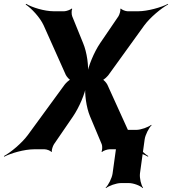

<svg xmlns="http://www.w3.org/2000/svg" viewBox="-79 -769 886 989"><path d="M349 -547 293 -685C289 -694 289 -717 293 -723L290 -725C285 -719 262 -711 252 -711H198C149 -711 86 -731 56 -749L53 -746C82 -727 127 -680 146 -638L260 -383C264 -375 279 -356 287 -356V-360C279 -360 260 -341 254 -333L64 -73C33 -31 -25 17 -59 35L-57 38C-23 20 47 0 96 0H151C161 0 182 7 185 14L188 12C186 5 193 -17 199 -26L297 -169C329 -216 360 -289 365 -329H361C356 -289 365 -216 385 -169L445 -26C449 -17 448 5 444 12L447 14C452 7 475 0 485 0H540C589 0 653 20 683 38L685 35C655 17 611 -31 592 -73L474 -333C470 -341 455 -360 447 -360V-356C455 -356 474 -375 480 -383L664 -638C695 -680 752 -727 787 -746L786 -749C752 -731 681 -711 633 -711H578C568 -711 547 -719 544 -725L541 -723C543 -717 537 -694 531 -685L437 -547C405 -500 375 -426 369 -385H373C379 -426 369 -500 349 -547ZM642 124 666 -50C669 -74 688 -111 702 -124L700 -126C685 -114 647 -100 623 -100H582C558 -100 522 -114 511 -126L509 -124C519 -111 528 -74 525 -50L501 124C498 148 479 185 465 198L467 200C482 188 520 174 544 174H585C609 174 645 188 656 200L658 198C648 185 639 148 642 124Z"/></svg>

Font: Asimov
Style: EdgeIt
Weight: 500
Designer: Google
Version: Version 2.000980: 2014